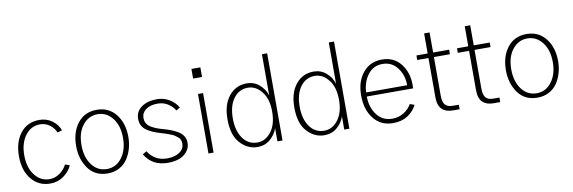

<svg xmlns="http://www.w3.org/2000/svg" viewBox="-53 -1153 4744 1591"><g transform="rotate(-10 2319.0 -357.5)"><path d="M50.8 -251Q50.8 -368.2 108.9 -442.9Q167 -517.6 268.6 -517.6Q330.1 -517.6 376 -483.9Q421.9 -450.2 439.5 -400.4L400.4 -388.7Q383.8 -428.7 348.6 -454.6Q313.5 -480.5 268.6 -480.5Q191.4 -480.5 143.6 -416Q95.7 -351.6 95.7 -251Q95.7 -147.5 144.5 -83.5Q193.4 -19.5 268.6 -19.5Q316.4 -19.5 356 -48.3Q395.5 -77.1 415 -117.2L453.1 -103.5Q430.7 -52.7 381.3 -17.6Q332 17.6 268.6 17.6Q171.9 17.6 111.3 -55.7Q50.8 -128.9 50.8 -251Z M577.1 -251Q577.1 -148.4 625.5 -84Q673.8 -19.5 752 -19.5Q829.1 -19.5 877.9 -84.5Q926.8 -149.4 926.8 -251Q926.8 -354.5 877 -417.5Q827.1 -480.5 752 -480.5Q676.8 -480.5 627 -418Q577.1 -355.5 577.1 -251ZM532.2 -251Q532.2 -367.2 590.8 -442.4Q649.4 -517.6 752 -517.6Q852.5 -517.6 912.1 -442.4Q971.7 -367.2 971.7 -251Q971.7 -199.2 958 -152.3Q944.3 -105.5 918.5 -66.9Q892.6 -28.3 849.6 -5.4Q806.6 17.6 752 17.6Q645.5 17.6 588.9 -61.5Q532.2 -140.6 532.2 -251Z M1064.5 -87.9 1098.6 -107.4Q1154.3 -19.5 1257.8 -19.5Q1322.3 -19.5 1362.3 -46.4Q1402.3 -73.2 1402.3 -118.2Q1402.3 -135.7 1397.5 -149.4Q1392.6 -163.1 1377.9 -174.8Q1363.3 -186.5 1353.5 -193.4Q1343.8 -200.2 1317.9 -210Q1292 -219.7 1280.8 -223.6Q1269.5 -227.5 1236.3 -237.3Q1202.1 -248 1178.7 -257.8Q1155.3 -267.6 1129.4 -284.7Q1103.5 -301.8 1090.3 -326.7Q1077.1 -351.6 1077.1 -383.8Q1077.1 -445.3 1127.4 -481.4Q1177.7 -517.6 1257.8 -517.6Q1316.4 -517.6 1363.8 -488.3Q1411.1 -459 1433.6 -417L1402.3 -397.5Q1380.9 -433.6 1342.8 -457Q1304.7 -480.5 1257.8 -480.5Q1195.3 -480.5 1158.7 -453.6Q1122.1 -426.8 1122.1 -382.8Q1122.1 -335.9 1159.7 -309.6Q1197.3 -283.2 1262.7 -265.6Q1300.8 -254.9 1327.1 -245.1Q1353.5 -235.4 1383.8 -218.3Q1414.1 -201.2 1430.2 -175.8Q1446.3 -150.4 1446.3 -118.2Q1446.3 -60.5 1397 -21.5Q1347.7 17.6 1257.8 17.6Q1127 17.6 1064.5 -87.9Z M1584 -633.8V-714.8H1659.2V-633.8ZM1601.6 0V-501H1644.5V0Z M1805.7 -251Q1805.7 -375 1863.8 -446.3Q1921.9 -517.6 2013.7 -517.6Q2075.2 -517.6 2119.6 -479Q2164.1 -440.4 2180.7 -385.7V-733.4H2224.6V0H2181.6V-110.4Q2162.1 -55.7 2118.2 -19Q2074.2 17.6 2012.7 17.6Q1929.7 17.6 1867.7 -49.8Q1805.7 -117.2 1805.7 -251ZM1850.6 -251Q1850.6 -146.5 1896 -83Q1941.4 -19.5 2017.6 -19.5Q2085.9 -19.5 2133.8 -81.5Q2181.6 -143.6 2181.6 -251Q2181.6 -357.4 2132.8 -418.9Q2084 -480.5 2016.6 -480.5Q1942.4 -480.5 1896.5 -418.5Q1850.6 -356.4 1850.6 -251Z M2368.2 -251Q2368.2 -375 2426.3 -446.3Q2484.4 -517.6 2576.2 -517.6Q2637.7 -517.6 2682.1 -479Q2726.6 -440.4 2743.2 -385.7V-733.4H2787.1V0H2744.1V-110.4Q2724.6 -55.7 2680.7 -19Q2636.7 17.6 2575.2 17.6Q2492.2 17.6 2430.2 -49.8Q2368.2 -117.2 2368.2 -251ZM2413.1 -251Q2413.1 -146.5 2458.5 -83Q2503.9 -19.5 2580.1 -19.5Q2648.4 -19.5 2696.3 -81.5Q2744.1 -143.6 2744.1 -251Q2744.1 -357.4 2695.3 -418.9Q2646.5 -480.5 2579.1 -480.5Q2504.9 -480.5 2459 -418.5Q2413.1 -356.4 2413.1 -251Z M2930.7 -253.9Q2930.7 -370.1 2990.7 -443.8Q3050.8 -517.6 3150.4 -517.6Q3251 -517.6 3308.6 -444.8Q3366.2 -372.1 3366.2 -266.6Q3366.2 -260.7 3365.7 -252Q3365.2 -243.2 3365.2 -237.3H2975.6Q2975.6 -148.4 3022.9 -84Q3070.3 -19.5 3153.3 -19.5Q3206.1 -19.5 3249.5 -46.4Q3293 -73.2 3315.4 -114.3L3353.5 -100.6Q3327.1 -47.9 3276.4 -15.1Q3225.6 17.6 3153.3 17.6Q3050.8 17.6 2990.7 -58.1Q2930.7 -133.8 2930.7 -253.9ZM2976.6 -271.5H3321.3Q3321.3 -357.4 3274.4 -418.9Q3227.5 -480.5 3150.4 -480.5Q3070.3 -480.5 3024.4 -417.5Q2978.5 -354.5 2976.6 -271.5Z M3439.5 -462.9V-501H3534.2V-669.9H3580.1V-501H3714.8V-462.9H3580.1V-137.7Q3580.1 -84 3600.6 -60.5Q3621.1 -37.1 3667 -38.1H3714.8V0H3662.1Q3600.6 1 3567.4 -31.2Q3534.2 -63.5 3534.2 -130.9V-462.9Z M3781.2 -462.9V-501H3876V-669.9H3921.9V-501H4056.6V-462.9H3921.9V-137.7Q3921.9 -84 3942.4 -60.5Q3962.9 -37.1 4008.8 -38.1H4056.6V0H4003.9Q3942.4 1 3909.2 -31.2Q3876 -63.5 3876 -130.9V-462.9Z M4193.4 -251Q4193.4 -148.4 4241.7 -84Q4290 -19.5 4368.2 -19.5Q4445.3 -19.5 4494.1 -84.5Q4543 -149.4 4543 -251Q4543 -354.5 4493.2 -417.5Q4443.4 -480.5 4368.2 -480.5Q4293 -480.5 4243.2 -418Q4193.4 -355.5 4193.4 -251ZM4148.4 -251Q4148.4 -367.2 4207 -442.4Q4265.6 -517.6 4368.2 -517.6Q4468.8 -517.6 4528.3 -442.4Q4587.9 -367.2 4587.9 -251Q4587.9 -199.2 4574.2 -152.3Q4560.5 -105.5 4534.7 -66.9Q4508.8 -28.3 4465.8 -5.4Q4422.9 17.6 4368.2 17.6Q4261.7 17.6 4205.1 -61.5Q4148.4 -140.6 4148.4 -251Z"/></g></svg>

Font: Gothic A1 ExtraLight
Style: Regular
Weight: 275
Designer: HanYang I&C Co.,Ltd.
Foundry: HanYang I&C Co.,Ltd.
Version: Version 2.50